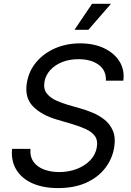

<svg xmlns="http://www.w3.org/2000/svg" viewBox="-20 -962 681 995"><path d="M280.8 12.7Q202.6 12.7 147 -12.5Q91.3 -37.6 64 -83.5Q36.6 -129.4 42.5 -190.4H137.7Q134.8 -149.4 154.3 -122.8Q173.8 -96.2 208.7 -83.3Q243.7 -70.3 286.6 -70.3Q335.9 -70.3 377.9 -86.4Q419.9 -102.5 447.8 -131.6Q475.6 -160.6 481.9 -199.7Q487.8 -234.9 471.9 -256.6Q456.1 -278.3 425.8 -292.5Q395.5 -306.6 357.4 -317.9L273.4 -342.8Q195.3 -365.7 151.1 -410.6Q106.9 -455.6 119.1 -531.7Q128.9 -593.3 167.7 -639.6Q206.5 -686 265.6 -711.7Q324.7 -737.3 395.5 -737.3Q466.3 -737.3 519.3 -712.2Q572.3 -687 599.4 -643.3Q626.5 -599.6 619.1 -543.9H528.8Q531.2 -596.7 491.7 -626Q452.1 -655.3 386.7 -655.3Q339.4 -655.3 301.8 -640.1Q264.2 -625 240.2 -598.4Q216.3 -571.8 210.4 -538.1Q204.1 -500 223.4 -476.6Q242.7 -453.1 273.2 -440.2Q303.7 -427.2 329.6 -419.4L398.9 -399.4Q426.3 -391.6 459.2 -378.2Q492.2 -364.7 521 -342.3Q549.8 -319.8 564.9 -284.7Q580.1 -249.5 571.8 -198.2Q562 -138.7 525.1 -90.8Q488.3 -43 426.8 -15.1Q365.2 12.7 280.8 12.7ZM366.2 -807.6 457 -942.4H555.2L438 -807.6Z"/></svg>

Font: Inter Variable
Style: Italic
Weight: 400
Italic angle: -9.39999°
Designer: Rasmus Andersson
Foundry: rsms
Version: Version 4.001;git-9221beed3